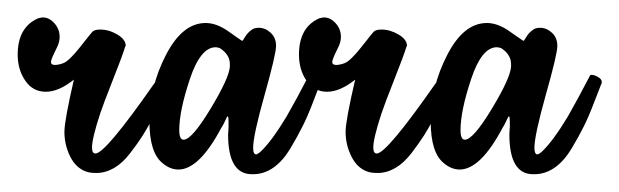

<svg xmlns="http://www.w3.org/2000/svg" viewBox="-21 -278 700 217"><path d="M62.5 -188Q45.4 -174.3 30.8 -174.3Q16.1 -174.3 7.6 -186.8Q-1 -199.2 -1 -216.3Q-1 -247.1 22 -257.3Q25.9 -258.3 27.3 -258.3Q34.7 -258.3 40.5 -251.7Q46.4 -245.1 46.4 -236.3Q46.4 -230 43 -223.6Q36.6 -210.9 36.6 -208Q36.6 -204.6 41 -204.6Q44.9 -204.6 50.3 -206.5Q57.1 -209 69.6 -224.9Q82 -240.7 83.5 -242.2Q85.9 -244.6 92.3 -244.6Q102.1 -244.6 111.6 -239Q121.1 -233.4 121.1 -226.1L120.6 -225.6Q117.2 -214.4 106.4 -187.3Q95.7 -160.2 92.3 -149.9Q83 -121.6 83 -111.3Q83 -104.5 86.9 -104.5Q98.1 -104.5 153.3 -183.6Q160.6 -192.9 165.5 -192.9Q170.4 -192.9 170.4 -186Q170.4 -177.2 163.6 -166.5Q161.1 -162.6 153.6 -148.2Q146 -133.8 140.4 -125Q134.8 -116.2 126.2 -105Q117.7 -93.8 107.9 -88.1Q98.1 -82.5 87.9 -82.5Q80.6 -82.5 76.7 -84Q64.9 -87.9 58.3 -101.1Q51.8 -114.3 51.8 -128.9Q51.8 -141.6 62.5 -188Z M328.1 -192.9Q328.1 -193.4 329.6 -193.4Q333 -193.4 337.2 -190.9Q341.3 -188.5 341.3 -185.1Q341.3 -184.1 340.3 -182.1Q338.9 -178.7 332.8 -162.6Q326.7 -146.5 321 -135.3Q315.4 -124 307.1 -110.1Q298.8 -96.2 288.1 -88.6Q277.3 -81.1 265.1 -81.1H263.7Q236.8 -81.1 236.8 -126Q236.8 -127.4 237.1 -130.4Q237.3 -133.3 237.3 -134.3V-141.1Q237.3 -146.5 236.3 -146.5Q235.8 -146.5 235.1 -145Q234.4 -143.6 232.7 -139.9Q231 -136.2 229 -133.3Q204.1 -86.4 180.7 -86.4Q171.4 -86.4 163.1 -93.3Q147.9 -105 147.9 -140.6Q147.9 -179.7 166.5 -215.8Q185.1 -252 211.4 -252Q222.7 -252 234.9 -244.1Q238.3 -241.7 241.5 -239.5Q244.6 -237.3 246.3 -236.1Q248 -234.9 249.5 -233.9Q251 -232.9 251.7 -232.4Q252.4 -231.9 252.9 -231.9Q253.4 -231.9 254.2 -233.4Q254.9 -234.9 257.1 -238Q259.3 -241.2 263.2 -244.1Q266.1 -246.6 271.5 -246.6Q278.8 -246.6 284.9 -241Q291 -235.4 291 -226.1Q291 -216.8 278.1 -170.9Q265.1 -125 265.1 -110.8Q265.1 -103.5 268.6 -103.5Q269.5 -103.5 272.9 -106Q285.6 -117.7 302.7 -146Q314.5 -166.5 328.1 -192.9ZM227.5 -223.6Q224.6 -224.6 222.7 -224.6Q205.6 -224.6 193.6 -188.7Q181.6 -152.8 181.6 -130.9Q181.6 -120.1 186.5 -120.1Q195.8 -120.1 216.8 -154.8Q237.8 -189.5 238.8 -202.6V-205.6Q238.8 -216.3 227.5 -223.6Z M380.4 -188Q363.3 -174.3 348.6 -174.3Q334 -174.3 325.4 -186.8Q316.9 -199.2 316.9 -216.3Q316.9 -247.1 339.8 -257.3Q343.8 -258.3 345.2 -258.3Q352.5 -258.3 358.4 -251.7Q364.3 -245.1 364.3 -236.3Q364.3 -230 360.8 -223.6Q354.5 -210.9 354.5 -208Q354.5 -204.6 358.9 -204.6Q362.8 -204.6 368.2 -206.5Q375 -209 387.5 -224.9Q399.9 -240.7 401.4 -242.2Q403.8 -244.6 410.2 -244.6Q419.9 -244.6 429.4 -239Q439 -233.4 439 -226.1L438.5 -225.6Q435.1 -214.4 424.3 -187.3Q413.6 -160.2 410.2 -149.9Q400.9 -121.6 400.9 -111.3Q400.9 -104.5 404.8 -104.5Q416 -104.5 471.2 -183.6Q478.5 -192.9 483.4 -192.9Q488.3 -192.9 488.3 -186Q488.3 -177.2 481.4 -166.5Q479 -162.6 471.4 -148.2Q463.9 -133.8 458.3 -125Q452.6 -116.2 444.1 -105Q435.5 -93.8 425.8 -88.1Q416 -82.5 405.8 -82.5Q398.4 -82.5 394.5 -84Q382.8 -87.9 376.2 -101.1Q369.6 -114.3 369.6 -128.9Q369.6 -141.6 380.4 -188Z M646 -192.9Q646 -193.4 647.5 -193.4Q650.9 -193.4 655 -190.9Q659.2 -188.5 659.2 -185.1Q659.2 -184.1 658.2 -182.1Q656.7 -178.7 650.6 -162.6Q644.5 -146.5 638.9 -135.3Q633.3 -124 625 -110.1Q616.7 -96.2 606 -88.6Q595.2 -81.1 583 -81.1H581.5Q554.7 -81.1 554.7 -126Q554.7 -127.4 554.9 -130.4Q555.2 -133.3 555.2 -134.3V-141.1Q555.2 -146.5 554.2 -146.5Q553.7 -146.5 553 -145Q552.2 -143.6 550.5 -139.9Q548.8 -136.2 546.9 -133.3Q522 -86.4 498.5 -86.4Q489.3 -86.4 481 -93.3Q465.8 -105 465.8 -140.6Q465.8 -179.7 484.4 -215.8Q502.9 -252 529.3 -252Q540.5 -252 552.7 -244.1Q556.2 -241.7 559.3 -239.5Q562.5 -237.3 564.2 -236.1Q565.9 -234.9 567.4 -233.9Q568.8 -232.9 569.6 -232.4Q570.3 -231.9 570.8 -231.9Q571.3 -231.9 572 -233.4Q572.8 -234.9 575 -238Q577.1 -241.2 581.1 -244.1Q584 -246.6 589.4 -246.6Q596.7 -246.6 602.8 -241Q608.9 -235.4 608.9 -226.1Q608.9 -216.8 595.9 -170.9Q583 -125 583 -110.8Q583 -103.5 586.4 -103.5Q587.4 -103.5 590.8 -106Q603.5 -117.7 620.6 -146Q632.3 -166.5 646 -192.9ZM545.4 -223.6Q542.5 -224.6 540.5 -224.6Q523.4 -224.6 511.5 -188.7Q499.5 -152.8 499.5 -130.9Q499.5 -120.1 504.4 -120.1Q513.7 -120.1 534.7 -154.8Q555.7 -189.5 556.6 -202.6V-205.6Q556.6 -216.3 545.4 -223.6Z"/></svg>

Font: Sintesa 2
Style: 2
Weight: 400
Version: Version 001.000